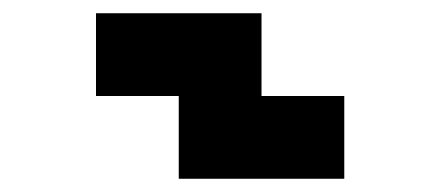

<svg xmlns="http://www.w3.org/2000/svg" viewBox="-20 -145 665 290"><path d="M125 -125H375V0H500V125H250V0H125Z"/></svg>

Font: Dogica Pixel
Style: Bold
Weight: 700
Designer: Roberto Mocci
Version: Version 001.000